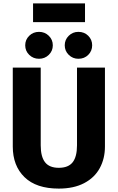

<svg xmlns="http://www.w3.org/2000/svg" viewBox="-20 -1090 691 1127"><path d="M325 17Q193 17 124 -50Q55 -117 55 -230V-693H219V-237Q219 -170 244.5 -137.5Q270 -105 325 -105Q381 -105 406.5 -137.5Q432 -170 432 -237V-693H596V-230Q596 -159 565.5 -103Q535 -47 474 -15Q413 17 325 17ZM290 -824Q290 -791 266.5 -768Q243 -745 209 -745Q175 -745 151.5 -768Q128 -791 128 -824Q128 -857 151.5 -880Q175 -903 209 -903Q243 -903 266.5 -880Q290 -857 290 -824ZM521 -824Q521 -791 498 -768Q475 -745 440 -745Q407 -745 383.5 -768Q360 -791 360 -824Q360 -857 383.5 -880Q407 -903 440 -903Q475 -903 498 -880Q521 -857 521 -824ZM174 -960V-1070H479V-960Z"/></svg>

Font: Fira Sans BGR
Style: Bold
Weight: 700
Designer: bBox Type GmbH & Carrois Corporate GbR & Edenspiekermann AG
Foundry: bBox Type GmbH & Carrois Corporate GbR & Edenspiekermann AG
Version: Version 4.301